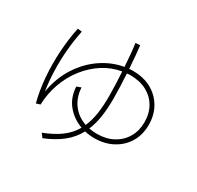

<svg xmlns="http://www.w3.org/2000/svg" viewBox="-185 -1043 1370 1332"><g transform="rotate(30 500.0 -377.0)"><path d="M901 -377Q901 -297 864.5 -236.5Q828 -176 764 -142Q700 -108 619 -108Q579 -108 541 -117Q507 -53 449.5 -7.5Q392 38 308 72L285 41Q366 10 420 -30Q474 -70 507 -127Q434 -153 385.5 -211Q337 -269 332 -356L367 -369Q371 -291 412.5 -236Q454 -181 522 -158Q544 -207 553.5 -269.5Q563 -332 563 -411Q563 -455 561 -506Q559 -557 556 -606Q478 -593 411 -550Q344 -507 293 -442Q242 -377 212.5 -295.5Q183 -214 180 -124L148 -114Q125 -201 116.5 -303Q108 -405 114.5 -510Q121 -615 141 -709L175 -705Q159 -628 151.5 -544.5Q144 -461 146.5 -377.5Q149 -294 161 -217Q182 -337 240.5 -426.5Q299 -516 381 -571Q463 -626 554 -641Q550 -700 545.5 -749Q541 -798 536 -823L573 -826Q576 -802 580.5 -753.5Q585 -705 589 -646Q597 -646 604 -646.5Q611 -647 618 -647Q706 -647 769 -611.5Q832 -576 866.5 -515Q901 -454 901 -377ZM866 -377Q866 -448 835.5 -500.5Q805 -553 749.5 -582.5Q694 -612 618 -612Q611 -612 604.5 -611.5Q598 -611 591 -610Q594 -560 596 -508.5Q598 -457 598 -411Q598 -330 588 -265.5Q578 -201 556 -149Q586 -143 619 -143Q693 -143 748.5 -173Q804 -203 835 -256Q866 -309 866 -377Z"/></g></svg>

Font: Zen Kaku Gothic Antique Light
Style: Regular
Weight: 300
Designer: Yoshimichi Ohira
Foundry: Positype
Version: Version 1.001